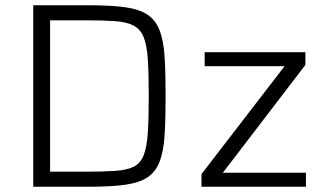

<svg xmlns="http://www.w3.org/2000/svg" viewBox="-20 -708 1233 728"><path d="M106 0V-688H319Q402 -688 455 -680.5Q508 -673 539 -652.5Q570 -632 585 -593.5Q600 -555 604 -494.5Q608 -434 608 -344Q608 -254 604 -193.5Q600 -133 585 -94.5Q570 -56 539 -35.5Q508 -15 455 -7.5Q402 0 319 0ZM170 -57H302Q371 -57 416 -60Q461 -63 487 -76Q513 -89 525 -120Q537 -151 540.5 -205Q544 -259 544 -344Q544 -429 540.5 -483Q537 -537 524.5 -567.5Q512 -598 485.5 -611.5Q459 -625 414.5 -628Q370 -631 302 -631H170ZM744 0V-48L1059 -457H756V-510H1138V-462L825 -53H1140V0Z"/></svg>

Font: Saira Thin Light
Style: Regular
Weight: 300
Version: Version 1.101